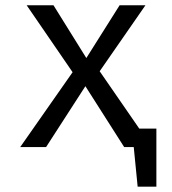

<svg xmlns="http://www.w3.org/2000/svg" viewBox="-20 -560 655 731"><path d="M359.5 -288.7 510.3 -70.3H575.4V150.8H504.1L489.2 0H452.8L305.1 -231.8L155.4 0H56.9L256.4 -285.1L81.5 -540H183.6L308.7 -339L435.4 -540H533.8Z"/></svg>

Font: Fira Code
Style: Regular
Weight: 400
Designer: Carrois Corporate, Edenspiekermann AG, Nikita Prokopov
Foundry: Carrois Corporate, Edenspiekermann AG, Nikita Prokopov
Version: Version 5.002